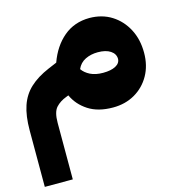

<svg xmlns="http://www.w3.org/2000/svg" viewBox="-108 -533 875 925"><g transform="rotate(-15 330.0 -71.0)"><path d="M419.4 10.7Q344.7 10.7 296.4 -20.8Q248 -52.2 225.6 -101.6L214.4 -97.2Q181.6 -85 161.6 -63Q141.6 -41 141.6 12.7V294.9H2V13.2Q2 -59.1 18.8 -108.6Q35.6 -158.2 72.3 -192.1Q108.9 -226.1 167.5 -251L210 -269Q237.3 -345.2 290.5 -390.1Q343.8 -435.1 419.4 -435.5Q482.4 -435.1 529.8 -405.3Q577.1 -375.5 604.2 -324Q631.3 -272.5 631.3 -206.1Q631.3 -142.1 603.8 -93.3Q576.2 -44.4 528.3 -16.8Q480.5 10.7 419.4 10.7ZM416 -163.1Q455.6 -163.1 478.8 -175.5Q502 -188 502.4 -210Q502 -234.9 479 -250.2Q456.1 -265.6 416 -265.6Q381.3 -265.6 353.5 -252Q325.7 -238.3 313 -209Q326.7 -189 352.5 -176Q378.4 -163.1 416 -163.1Z"/></g></svg>

Font: Inter Display Extra Bold
Style: Italic
Weight: 800
Italic angle: -9.39999°
Designer: Rasmus Andersson
Foundry: rsms
Version: Version 4.000;git-4fc901f